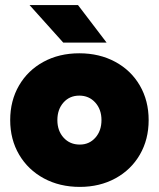

<svg xmlns="http://www.w3.org/2000/svg" viewBox="-20 -721 623 753"><path d="M20 -250Q20 -326 54.5 -385.5Q89 -445 150.5 -478.5Q212 -512 291 -512Q370 -512 432 -478.5Q494 -445 528.5 -385.5Q563 -326 563 -250Q563 -174 528.5 -114.5Q494 -55 432.5 -21.5Q371 12 293 12Q214 12 152 -21.5Q90 -55 55 -114.5Q20 -174 20 -250ZM293 -154Q330 -154 354 -181Q378 -208 378 -250Q378 -292 353.5 -319Q329 -346 291 -346Q253 -346 229 -319Q205 -292 205 -250Q205 -208 229.5 -181Q254 -154 293 -154ZM96 -701H286L398 -554H228Z"/></svg>

Font: Oak Sans Black
Style: Regular
Weight: 900
Designer: Erik Kennedy, Walven
Foundry: Erik Kennedy, Walven
Version: Version 1.000